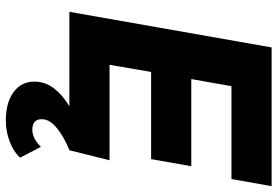

<svg xmlns="http://www.w3.org/2000/svg" viewBox="-170 -580 973 674"><g transform="rotate(90 317.0 -243.5)"><path d="M208 -141H543L508 0H22L147 -710H634L609 -569H283L258 -428H564L539 -287H233ZM403 223Q341 223 304 196Q267 169 267 123Q267 84 291.5 53Q316 22 354.5 -0.5Q393 -23 436 -35L507 0Q461 19 430 44Q399 69 399 97Q399 130 436 130Q466 130 496 100L534 173Q513 196 477.5 209.5Q442 223 403 223Z"/></g></svg>

Font: Livvic
Style: Bold Italic
Weight: 700
Italic angle: -10°
Designer: Jacques Le Bailly, Baron von Fonthausen
Version: Version 1.001; ttfautohint (v1.8.2)